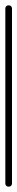

<svg xmlns="http://www.w3.org/2000/svg" viewBox="-20 -700 65 720"><path d="M0 -13H25V-668H0ZM13 -25Q9 -25 6 -23.5Q3 -22 1.5 -19Q0 -16 0 -13Q0 -9 1.5 -6Q3 -3 6 -1.5Q9 0 13 0Q16 0 19 -1.5Q22 -3 23.5 -6Q25 -9 25 -13Q25 -16 23.5 -19Q22 -22 19 -23.5Q16 -25 13 -25ZM13 -680Q9 -680 6 -678.5Q3 -677 1.5 -674Q0 -671 0 -668Q0 -664 1.5 -661Q3 -658 6 -656.5Q9 -655 13 -655Q16 -655 19 -656.5Q22 -658 23.5 -661Q25 -664 25 -668Q25 -671 23.5 -674Q22 -677 19 -678.5Q16 -680 13 -680Z"/></svg>

Font: Wavefont Thin
Style: Regular
Weight: 100
Monospace: yes
Version: Version 3.005;gftools[0.9.33]